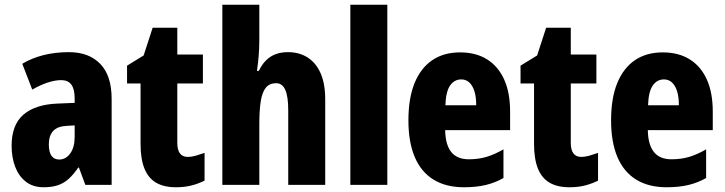

<svg xmlns="http://www.w3.org/2000/svg" viewBox="-20 -780 3058 810"><path d="M271 -560Q355 -560 403 -510.5Q451 -461 451 -363V0H340L313 -73H310Q291 -45 271 -26.5Q251 -8 225.5 1Q200 10 164 10Q119 10 89 -13.5Q59 -37 44 -76.5Q29 -116 29 -165Q29 -253 78.5 -296Q128 -339 221 -343L295 -346V-364Q295 -404 281 -423Q267 -442 238 -442Q213 -442 182 -432Q151 -422 116 -402L74 -511Q114 -535 163.5 -547.5Q213 -560 271 -560ZM261 -249Q222 -247 204 -227Q186 -207 186 -171Q186 -139 197 -123Q208 -107 230 -107Q258 -107 276.5 -133Q295 -159 295 -203V-251Z M772 -118Q788 -118 805.5 -123Q823 -128 843 -135V-18Q817 -5 788 2.5Q759 10 722 10Q672 10 639 -9Q606 -28 589.5 -68.5Q573 -109 573 -173V-428H516V-503L586 -546L624 -663H728V-550H836V-428H728V-177Q728 -148 739 -133Q750 -118 772 -118Z M1074 -611Q1074 -575 1071 -541Q1068 -507 1064 -481H1072Q1084 -507 1102 -525Q1120 -543 1143 -551.5Q1166 -560 1195 -560Q1243 -560 1278.5 -537Q1314 -514 1333 -470Q1352 -426 1352 -360V0H1196V-315Q1196 -373 1183.5 -401Q1171 -429 1145 -429Q1117 -429 1101.5 -410Q1086 -391 1080 -352.5Q1074 -314 1074 -256V0H918V-760H1074Z M1614 0H1458V-760H1614Z M1921 -559Q1988 -559 2035 -529.5Q2082 -500 2107 -444.5Q2132 -389 2132 -309V-231H1858Q1859 -170 1883.5 -139Q1908 -108 1958 -108Q1998 -108 2032 -118Q2066 -128 2104 -150V-29Q2069 -9 2029 0.5Q1989 10 1937 10Q1861 10 1808.5 -22.5Q1756 -55 1729.5 -118Q1703 -181 1703 -272Q1703 -366 1729 -429.5Q1755 -493 1803.5 -526Q1852 -559 1921 -559ZM1926 -445Q1897 -445 1879 -419.5Q1861 -394 1859 -336H1989Q1989 -371 1981.5 -395Q1974 -419 1960 -432Q1946 -445 1926 -445Z M2432 -118Q2448 -118 2465.5 -123Q2483 -128 2503 -135V-18Q2477 -5 2448 2.5Q2419 10 2382 10Q2332 10 2299 -9Q2266 -28 2249.5 -68.5Q2233 -109 2233 -173V-428H2176V-503L2246 -546L2284 -663H2388V-550H2496V-428H2388V-177Q2388 -148 2399 -133Q2410 -118 2432 -118Z M2776 -559Q2843 -559 2890 -529.5Q2937 -500 2962 -444.5Q2987 -389 2987 -309V-231H2713Q2714 -170 2738.5 -139Q2763 -108 2813 -108Q2853 -108 2887 -118Q2921 -128 2959 -150V-29Q2924 -9 2884 0.5Q2844 10 2792 10Q2716 10 2663.5 -22.5Q2611 -55 2584.5 -118Q2558 -181 2558 -272Q2558 -366 2584 -429.5Q2610 -493 2658.5 -526Q2707 -559 2776 -559ZM2781 -445Q2752 -445 2734 -419.5Q2716 -394 2714 -336H2844Q2844 -371 2836.5 -395Q2829 -419 2815 -432Q2801 -445 2781 -445Z"/></svg>

Font: Noto Sans Display Condensed ExtraBold
Style: Regular
Weight: 800
Width: 3
Designer: Monotype Design Team
Foundry: Monotype Imaging Inc.
Version: Version 2.003